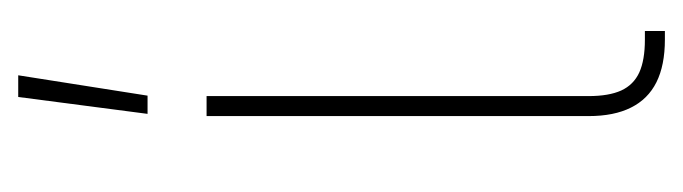

<svg xmlns="http://www.w3.org/2000/svg" viewBox="-296 -472 768 216"><g transform="rotate(-90 88.0 -364.0)"><path d="M151.4 0Q122.6 0 103.5 -9.5Q84.5 -19 75 -38.1Q65.4 -57.1 65.4 -85.9V-515.6H87.9V-85.9Q87.9 -63 94.2 -49.1Q100.6 -35.2 114.5 -28.8Q128.4 -22.5 151.4 -22.5H161.1V0ZM86.9 -727.5H111.3L88.4 -582H67.9Z"/></g></svg>

Font: Intratopia Thin
Style: Regular
Weight: 100
Designer: Rasmus Andersson
Foundry: rsms
Version: Version 3.000;Glyphs 3.2.3 (3260)